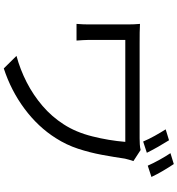

<svg xmlns="http://www.w3.org/2000/svg" viewBox="19 -918 961 1040"><g transform="rotate(90 500.0 -398.5)"><path d="M740.2 -833Q756.3 -807.6 775.4 -774.2Q794.4 -740.7 808.1 -712.9L747.1 -692.9Q734.4 -723.1 716.3 -755.6Q698.2 -788.1 681.2 -814.9ZM869.1 -858.9Q886.2 -833.5 905.5 -800.8Q924.8 -768.1 939 -737.8L877.9 -717.8Q863.8 -749.5 845.9 -781.7Q828.1 -814 810.1 -840.8ZM853 -640.1Q850.1 -632.3 845.7 -616.9Q841.3 -601.6 839.8 -594.2Q831.1 -534.7 819.1 -469.5Q807.1 -404.3 786.1 -340.3Q765.1 -276.4 729 -220.2Q668.5 -124 569.8 -50.5Q471.2 22.9 351.1 62L283.2 -6.8Q356.4 -26.4 426 -62Q495.6 -97.7 554.2 -147.9Q612.8 -198.2 653.8 -262.2Q696.8 -328.1 719.2 -417.7Q741.7 -507.3 749 -596.2Q734.9 -596.2 694.3 -596.2Q653.8 -596.2 597.4 -596.2Q541 -596.2 479 -596.2Q417 -596.2 359.4 -596.2Q301.8 -596.2 258.3 -596.2Q214.8 -596.2 196.8 -596.2Q196.8 -585 196.8 -557.4Q196.8 -529.8 196.8 -496.8Q196.8 -463.9 196.8 -435.8Q196.8 -407.7 196.8 -396Q196.8 -384.8 197.8 -367.7Q198.7 -350.6 200.2 -332H109.9Q112.8 -368.2 112.8 -396Q112.8 -407.7 112.8 -436Q112.8 -464.4 112.8 -498.5Q112.8 -532.7 112.8 -563.2Q112.8 -593.8 112.8 -609.9Q112.8 -644.5 109.9 -675.8Q129.4 -674.3 156.5 -674.1Q183.6 -673.8 215.8 -673.8Q224.6 -673.8 261.2 -673.8Q297.9 -673.8 351.3 -673.8Q404.8 -673.8 464.4 -673.8Q523.9 -673.8 579.3 -673.8Q634.8 -673.8 675.3 -673.8Q715.8 -673.8 730 -673.8Q745.6 -673.8 762.5 -674.8Q779.3 -675.8 793 -679.2Z"/></g></svg>

Font: Source Han Sans CN
Style: Regular
Weight: 400
Designer: Ryoko NISHIZUKA  (kana, bopomofo & ideographs); Paul D. Hunt (Latin, Greek & Cyrillic); Sandoll Communications , Soo-you
Foundry: Adobe
Version: Version 2.004;hotconv 1.0.118;makeotfexe 2.5.65603